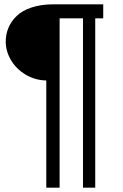

<svg xmlns="http://www.w3.org/2000/svg" viewBox="-20 -782 561 879"><path d="M191.9 77.1V-413.6Q139.6 -414.6 96.4 -440.9Q53.2 -467.3 29.8 -507.6Q6.3 -547.9 6.3 -591.8Q6.3 -625.5 18.8 -655Q31.2 -684.6 56.4 -709Q81.5 -733.4 124.8 -747.8Q168 -762.2 225.1 -762.2H452.6V-698.2H416V77.1H359.9V-698.2H252.9V77.1Z"/></svg>

Font: Oxygen
Style: Regular
Weight: 400
Designer: Vernon Adams
Foundry: Vernon Adams
Version: Version Release 0.2.3 webfont; ttfautohint (v0.93.3-1d66) -l